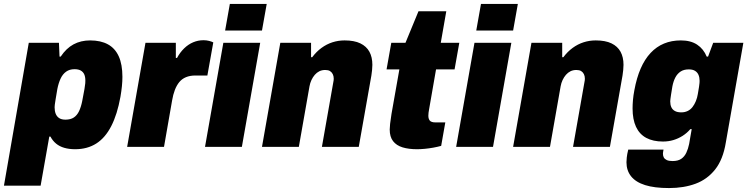

<svg xmlns="http://www.w3.org/2000/svg" viewBox="-48 -745 3792 974"><path d="M-28 197 98 -528H251L254 -458H260Q288 -500 325 -520Q362 -540 409 -540Q463 -540 499.5 -520Q536 -500 554.5 -459Q573 -418 573 -355Q573 -333 570.5 -308Q568 -283 563 -254Q547 -165 516.5 -105.5Q486 -46 440.5 -17Q395 12 333 12Q303 12 278.5 5Q254 -2 236.5 -16.5Q219 -31 208 -52H202L158 197ZM284 -138Q310 -138 326.5 -149Q343 -160 353 -181Q363 -202 369 -232Q377 -273 380.5 -293.5Q384 -314 384.5 -322.5Q385 -331 385 -336Q385 -355 379.5 -367.5Q374 -380 362 -387Q350 -394 330 -394Q305 -394 287.5 -381.5Q270 -369 259.5 -346.5Q249 -324 243 -294Q237 -259 234 -240.5Q231 -222 230 -214Q229 -206 229 -201Q229 -182 234.5 -168Q240 -154 252 -146Q264 -138 284 -138Z M597 0 690 -528H844V-451H850Q865 -479 886 -499.5Q907 -520 932 -530.5Q957 -541 984 -541Q1000 -541 1013 -537.5Q1026 -534 1034 -530L1004 -362H944Q916 -362 895.5 -353.5Q875 -345 861.5 -328.5Q848 -312 839 -288.5Q830 -265 825 -235L784 0Z M1094 -590 1118 -725H1305L1281 -590ZM992 0 1085 -528H1272L1179 0Z M1281 0 1374 -528H1530V-455H1536Q1557 -483 1583 -502Q1609 -521 1638.5 -530.5Q1668 -540 1700 -540Q1749 -540 1780 -525Q1811 -510 1826 -482.5Q1841 -455 1841 -416Q1841 -403 1839.5 -389.5Q1838 -376 1836 -362L1772 0H1585L1643 -329Q1644 -333 1644.5 -337.5Q1645 -342 1645 -346Q1645 -359 1640 -369Q1635 -379 1626 -384.5Q1617 -390 1602 -390Q1585 -390 1572 -383.5Q1559 -377 1549 -365.5Q1539 -354 1532 -339Q1525 -324 1522 -307L1468 0Z M2068 12Q2025 12 1994 2.5Q1963 -7 1946 -29Q1929 -51 1929 -88Q1929 -99 1931 -117Q1933 -135 1938 -167L1978 -393H1913L1937 -528H2009L2075 -688H2216L2188 -528H2282L2258 -393H2164L2129 -192Q2127 -182 2126 -173.5Q2125 -165 2125 -158Q2125 -142 2132.5 -133Q2140 -124 2162 -124H2211L2190 -5Q2172 0 2150 4Q2128 8 2106.5 10Q2085 12 2068 12Z M2368 -590 2392 -725H2579L2555 -590ZM2266 0 2359 -528H2546L2453 0Z M2555 0 2648 -528H2804V-455H2810Q2831 -483 2857 -502Q2883 -521 2912.5 -530.5Q2942 -540 2974 -540Q3023 -540 3054 -525Q3085 -510 3100 -482.5Q3115 -455 3115 -416Q3115 -403 3113.5 -389.5Q3112 -376 3110 -362L3046 0H2859L2917 -329Q2918 -333 2918.5 -337.5Q2919 -342 2919 -346Q2919 -359 2914 -369Q2909 -379 2900 -384.5Q2891 -390 2876 -390Q2859 -390 2846 -383.5Q2833 -377 2823 -365.5Q2813 -354 2806 -339Q2799 -324 2796 -307L2742 0Z M3346 209Q3272 209 3224.5 194Q3177 179 3153.5 149.5Q3130 120 3130 78Q3130 71 3131.5 54.5Q3133 38 3139 14H3318Q3317 19 3316 25Q3315 31 3315 34Q3315 46 3319.5 54Q3324 62 3334.5 67Q3345 72 3364 72Q3391 72 3407.5 61Q3424 50 3433.5 30Q3443 10 3448 -15Q3451 -34 3454.5 -53Q3458 -72 3461 -90H3454Q3437 -70 3415 -56Q3393 -42 3368 -34.5Q3343 -27 3315 -27Q3265 -27 3230.5 -45.5Q3196 -64 3178.5 -101.5Q3161 -139 3161 -195Q3161 -215 3163 -238Q3165 -261 3170 -287Q3193 -413 3252.5 -476.5Q3312 -540 3406 -540Q3456 -540 3488.5 -518.5Q3521 -497 3537 -458H3544L3570 -528H3723L3634 -22Q3620 64 3580 114.5Q3540 165 3480.5 187Q3421 209 3346 209ZM3408 -175Q3426 -175 3440.5 -182Q3455 -189 3465 -202Q3475 -215 3482 -232Q3489 -249 3492 -268Q3496 -291 3498 -304Q3500 -317 3500.5 -324Q3501 -331 3501 -335Q3501 -352 3495.5 -365Q3490 -378 3478 -385.5Q3466 -393 3446 -393Q3421 -393 3404.5 -382Q3388 -371 3378 -352Q3368 -333 3363 -307Q3358 -279 3356 -264Q3354 -249 3353 -242.5Q3352 -236 3352 -231Q3352 -214 3357.5 -201.5Q3363 -189 3375.5 -182Q3388 -175 3408 -175Z"/></svg>

Font: Archivo SemiCondensed Black
Style: Italic
Weight: 900
Width: 4
Italic angle: -10°
Designer: Hector Gatti
Foundry: Omnibus-Type
Version: Version 2.001